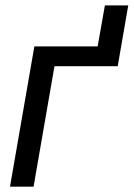

<svg xmlns="http://www.w3.org/2000/svg" viewBox="-20 -703 503 723"><path d="M462.9 -682.6H375L347.7 -528.3H109.4L17.6 0H106.4L185.1 -453.6H423.3Z"/></svg>

Font: Roboto
Style: Italic
Weight: 400
Italic angle: -12°
Designer: Google
Version: Version 2.137; 2017